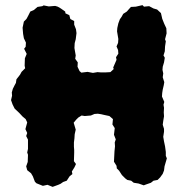

<svg xmlns="http://www.w3.org/2000/svg" viewBox="-20 -705 695 748"><path d="M165 15 147 19 122 9 116 3 108 -18 101 -30 86 -42 82 -57 88 -74 89 -102 86 -111 89 -125V-140V-161L82 -175L86 -187L79 -202L86 -228L80 -241L68 -251L55 -265L37 -282L29 -298L23 -315L27 -332L26 -345L30 -359L37 -373L42 -382L44 -396L58 -414L64 -425L78 -439L76 -449L77 -478L84 -495L74 -515L80 -523L81 -539L73 -556L70 -573L68 -597L73 -621L83 -631L90 -644L98 -660L112 -666L126 -678L145 -681L150 -684L170 -680L195 -682L205 -679L217 -672L234 -660L235 -653L250 -646L254 -631L269 -623V-609L276 -591L278 -576L275 -552L271 -537L270 -518L272 -506L275 -489L273 -476L283 -462L282 -445L290 -428L297 -422L321 -425L342 -421L360 -424L372 -423H392L410 -424L423 -436L421 -442L434 -472L432 -482L441 -496L440 -510L434 -524L440 -538L441 -553L436 -583L437 -596L441 -614L447 -630L454 -640L460 -651L474 -660L481 -668L490 -678L509 -679L535 -685L541 -679L561 -681L578 -672L592 -668L607 -654L610 -641L612 -632L620 -612L628 -595L629 -575L623 -552L626 -544L623 -524L622 -505L617 -489L622 -480L619 -462L614 -445L613 -433L616 -419L614 -404L620 -385L618 -373L614 -356L612 -343L611 -329L620 -308L617 -297L619 -285L618 -267L619 -252L616 -234L614 -219L619 -203V-192L616 -172L619 -154L623 -135L626 -113V-98L630 -88L621 -57L619 -41L614 -28L604 -14L594 -4L578 -1L568 7L548 14L540 17L520 10L501 7L491 -1L476 -4L468 -10L455 -23L444 -40L435 -49L434 -59L424 -75L425 -95L426 -115L428 -135L427 -150L431 -162L424 -180L426 -197L427 -206L418 -220L420 -241L412 -248L406 -253L387 -257L374 -260L361 -262L348 -261L334 -255L310 -253L298 -255L285 -247L277 -239L267 -227L275 -200L271 -182L270 -166L268 -150V-133L269 -121V-110L268 -77L276 -66L270 -53L260 -37L262 -27L251 -18L240 -1L226 4L216 11L207 15L185 23Z"/></svg>

Font: Winky Rough ExtraBold
Style: Regular
Weight: 800
Designer: Simon Atzbach
Foundry: typofactur
Version: Version 1.206; ttfautohint (v1.8.4.7-5d5b)